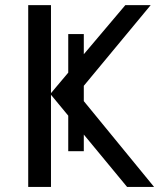

<svg xmlns="http://www.w3.org/2000/svg" viewBox="-20 -734 658 754"><path d="M309.1 -205.6 479 0H585L309.1 -336.9V-397L571.8 -713.9H472.2L309.1 -521V-600.1H248V-448.7L180.2 -368.2V-713.9H90.8V0H180.2V-361.8L248 -279.8V-140.1H309.1Z"/></svg>

Font: Avrile Sans
Style: Regular
Weight: 400
Designer: Monotype Design Team, Google (font), Stefan Peev (BGR Cyrillic), Cristiano Sobral (main changes)
Foundry: The Avrile Sans Project Authors
Version: Version 3.110